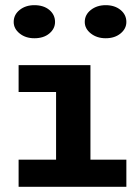

<svg xmlns="http://www.w3.org/2000/svg" viewBox="-20 -723 537 743"><path d="M197 -33V-471H330V-33ZM52 0V-105H469V0ZM52 -367V-471H294V-367ZM389 -575Q355 -575 331.5 -593.5Q308 -612 308 -638Q308 -666 331.5 -684.5Q355 -703 389 -703Q424 -703 446.5 -684.5Q469 -666 469 -638Q469 -612 446.5 -593.5Q424 -575 389 -575ZM113 -575Q79 -575 56 -593.5Q33 -612 33 -638Q33 -666 56 -684.5Q79 -703 113 -703Q149 -703 171 -684.5Q193 -666 193 -638Q193 -612 171 -593.5Q149 -575 113 -575Z"/></svg>

Font: BioRhyme SemiExpanded
Style: Bold
Weight: 700
Width: 6
Designer: Aoife Mooney
Foundry: Aoife Mooney Type
Version: Version 1.600;gftools[0.9.33]